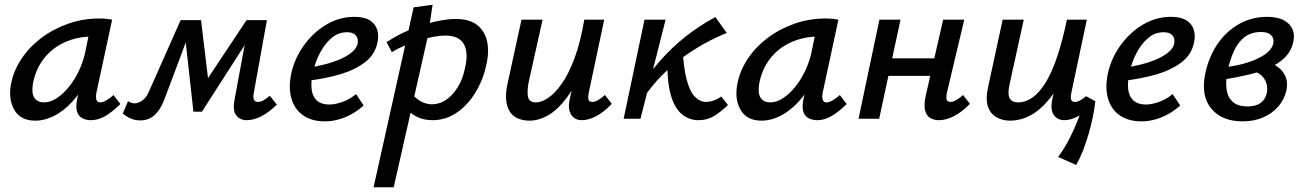

<svg xmlns="http://www.w3.org/2000/svg" viewBox="-20 -501 5498 810"><path d="M129 8Q66 8 40 -38Q14 -84 27 -149Q38 -204 71 -253.5Q104 -303 154.5 -341Q205 -379 267.5 -401Q330 -423 400 -423Q418 -423 430 -421.5Q442 -420 453 -418L387 -111Q379 -69 403 -69Q414 -69 428.5 -77.5Q443 -86 459 -100L488 -62Q452 -27 422.5 -10.5Q393 6 364 6Q342 6 326 -3Q310 -12 304.5 -32Q299 -52 306 -85L341 -243L389 -277Q374 -215 347 -162.5Q320 -110 284.5 -71.5Q249 -33 209 -12.5Q169 8 129 8ZM165 -69Q192 -69 219 -86.5Q246 -104 270 -133.5Q294 -163 312 -200.5Q330 -238 339 -278L360 -381L407 -344Q399 -346 390 -346.5Q381 -347 372 -347Q321 -347 278 -332.5Q235 -318 202.5 -292Q170 -266 148.5 -229.5Q127 -193 119 -149Q112 -105 126 -87Q140 -69 165 -69Z M1020 6Q993 6 977 -14Q961 -34 969 -78L1023 -370L1063 -390L832 -30H796L759 -364L782 -416H828L862 -135L834 -136L1020 -416H1106L1051 -111Q1047 -92 1051 -81.5Q1055 -71 1068 -71Q1079 -71 1091 -77.5Q1103 -84 1118 -97L1148 -60Q1116 -28 1083.5 -11Q1051 6 1020 6ZM573 7Q550 7 531.5 -1Q513 -9 498 -22L520 -74Q526 -70 534 -67.5Q542 -65 548 -65Q564 -65 581 -77.5Q598 -90 608 -114L742 -416H799L674 -83Q662 -52 647 -32Q632 -12 613.5 -2.5Q595 7 573 7Z M1350 11Q1296 11 1259.5 -14Q1223 -39 1209.5 -85Q1196 -131 1209 -192Q1223 -255 1262 -309.5Q1301 -364 1356.5 -397Q1412 -430 1475 -430Q1517 -430 1540.5 -415Q1564 -400 1571.5 -374.5Q1579 -349 1572 -320Q1561 -269 1518 -237Q1475 -205 1413 -187Q1351 -169 1281 -161L1285 -216Q1341 -225 1384.5 -239.5Q1428 -254 1455.5 -273.5Q1483 -293 1488 -315Q1491 -324 1489 -335.5Q1487 -347 1476.5 -356Q1466 -365 1444 -365Q1407 -365 1378.5 -340.5Q1350 -316 1330 -278Q1310 -240 1301 -198Q1291 -157 1294.5 -125.5Q1298 -94 1317 -77Q1336 -60 1369 -60Q1393 -60 1423.5 -70.5Q1454 -81 1482 -104L1514 -56Q1491 -35 1464 -20Q1437 -5 1408.5 3Q1380 11 1350 11Z M1556 289 1725 -470 1805 -481 1785 -348 1641 289ZM1805 6Q1771 6 1745 -5.5Q1719 -17 1701.5 -35Q1684 -53 1676 -73L1711 -114Q1730 -88 1753.5 -74.5Q1777 -61 1802 -61Q1834 -61 1861.5 -79.5Q1889 -98 1911 -133Q1933 -168 1942 -215Q1957 -280 1936.5 -315.5Q1916 -351 1858 -351Q1838 -351 1810 -346Q1782 -341 1751.5 -331.5Q1721 -322 1690 -309.5Q1659 -297 1633 -281L1611 -323Q1657 -354 1710.5 -376Q1764 -398 1814.5 -409.5Q1865 -421 1902 -421Q1961 -421 1993 -395.5Q2025 -370 2034.5 -328Q2044 -286 2034 -238Q2021 -170 1988 -114.5Q1955 -59 1908 -26.5Q1861 6 1805 6Z M2213 8Q2192 8 2171 1Q2150 -6 2135.5 -23.5Q2121 -41 2116 -72.5Q2111 -104 2122 -152L2180 -418H2269L2212 -162Q2203 -122 2207 -95.5Q2211 -69 2241 -69Q2264 -69 2292.5 -88Q2321 -107 2350 -148Q2379 -189 2404 -256Q2429 -323 2445 -418H2496Q2473 -303 2441 -221.5Q2409 -140 2371.5 -89.5Q2334 -39 2294 -15.5Q2254 8 2213 8ZM2434 6Q2415 6 2401.5 -4Q2388 -14 2382.5 -34Q2377 -54 2384 -85L2456 -418H2529L2464 -111Q2460 -92 2462.5 -81.5Q2465 -71 2479 -71Q2490 -71 2502 -78Q2514 -85 2532 -100L2561 -63Q2528 -28 2495.5 -11Q2463 6 2434 6Z M2695 -88 2663 -108Q2708 -179 2759 -238Q2810 -297 2869.5 -344.5Q2929 -392 2998 -429L3046 -362Q3001 -344 2953.5 -318Q2906 -292 2860 -258.5Q2814 -225 2772 -182.5Q2730 -140 2695 -88ZM2611 0 2699 -418H2788L2682 0ZM2927 6Q2888 6 2857.5 -18.5Q2827 -43 2811 -96.5Q2795 -150 2795 -238L2859 -306Q2863 -218 2876.5 -166.5Q2890 -115 2911.5 -93Q2933 -71 2959 -71Q2969 -71 2981 -74Q2993 -77 3004 -82.5Q3015 -88 3023 -94L3051 -58Q3021 -29 2992.5 -11.5Q2964 6 2927 6Z M3193 8Q3130 8 3104 -38Q3078 -84 3091 -149Q3102 -204 3135 -253.5Q3168 -303 3218.5 -341Q3269 -379 3331.5 -401Q3394 -423 3464 -423Q3482 -423 3494 -421.5Q3506 -420 3517 -418L3451 -111Q3443 -69 3467 -69Q3478 -69 3492.5 -77.5Q3507 -86 3523 -100L3552 -62Q3516 -27 3486.5 -10.5Q3457 6 3428 6Q3406 6 3390 -3Q3374 -12 3368.5 -32Q3363 -52 3370 -85L3405 -243L3453 -277Q3438 -215 3411 -162.5Q3384 -110 3348.5 -71.5Q3313 -33 3273 -12.5Q3233 8 3193 8ZM3229 -69Q3256 -69 3283 -86.5Q3310 -104 3334 -133.5Q3358 -163 3376 -200.5Q3394 -238 3403 -278L3424 -381L3471 -344Q3463 -346 3454 -346.5Q3445 -347 3436 -347Q3385 -347 3342 -332.5Q3299 -318 3266.5 -292Q3234 -266 3212.5 -229.5Q3191 -193 3183 -149Q3176 -105 3190 -87Q3204 -69 3229 -69Z M3941 6Q3920 6 3904 -3.5Q3888 -13 3882.5 -36.5Q3877 -60 3886 -100L3959 -418H4048L3975 -111Q3971 -93 3973.5 -82Q3976 -71 3990 -71Q4001 -71 4013 -78Q4025 -85 4043 -100L4072 -63Q4039 -29 4005.5 -11.5Q3972 6 3941 6ZM3602 0 3690 -418H3779L3689 0ZM3680 -181 3696 -255H3969L3953 -181Z M4241 8Q4210 8 4184.5 -6Q4159 -20 4148 -51Q4137 -82 4149 -136L4210 -418H4299L4239 -145Q4230 -104 4239.5 -86.5Q4249 -69 4276 -69Q4306 -69 4335 -89Q4364 -109 4390.5 -151.5Q4417 -194 4439.5 -260.5Q4462 -327 4481 -418H4540Q4516 -300 4483 -218.5Q4450 -137 4410 -87Q4370 -37 4327.5 -14.5Q4285 8 4241 8ZM4520 195 4444 161Q4472 123 4493 81.5Q4514 40 4529 0.5Q4544 -39 4554 -70L4601 -74Q4598 -46 4591 -11Q4584 24 4573.5 61Q4563 98 4549.5 132.5Q4536 167 4520 195ZM4470 6Q4451 6 4437 -4Q4423 -14 4418 -34Q4413 -54 4420 -85L4492 -418H4565L4500 -111Q4496 -92 4498.5 -81.5Q4501 -71 4515 -71Q4524 -71 4535 -76.5Q4546 -82 4562 -95L4601 -74Q4567 -33 4533.5 -13.5Q4500 6 4470 6Z M4795 11Q4741 11 4704.5 -14Q4668 -39 4654.5 -85Q4641 -131 4654 -192Q4668 -255 4707 -309.5Q4746 -364 4801.5 -397Q4857 -430 4920 -430Q4962 -430 4985.5 -415Q5009 -400 5016.5 -374.5Q5024 -349 5017 -320Q5006 -269 4963 -237Q4920 -205 4858 -187Q4796 -169 4726 -161L4730 -216Q4786 -225 4829.5 -239.5Q4873 -254 4900.5 -273.5Q4928 -293 4933 -315Q4936 -324 4934 -335.5Q4932 -347 4921.5 -356Q4911 -365 4889 -365Q4852 -365 4823.5 -340.5Q4795 -316 4775 -278Q4755 -240 4746 -198Q4736 -157 4739.5 -125.5Q4743 -94 4762 -77Q4781 -60 4814 -60Q4838 -60 4868.5 -70.5Q4899 -81 4927 -104L4959 -56Q4936 -35 4909 -20Q4882 -5 4853.5 3Q4825 11 4795 11Z M5222 11Q5135 11 5090 -43Q5045 -97 5065 -192Q5080 -262 5116.5 -315.5Q5153 -369 5207 -399.5Q5261 -430 5325 -430Q5371 -430 5398 -414.5Q5425 -399 5434 -374.5Q5443 -350 5435 -320Q5426 -283 5399 -257Q5372 -231 5333 -214Q5294 -197 5247 -186Q5200 -175 5151 -167L5147 -217Q5232 -228 5287 -254.5Q5342 -281 5351 -315Q5354 -325 5351.5 -336.5Q5349 -348 5337 -357Q5325 -366 5299 -366Q5260 -366 5232.5 -346Q5205 -326 5187 -288.5Q5169 -251 5158 -198Q5150 -157 5154.5 -124Q5159 -91 5180.5 -71.5Q5202 -52 5243 -52Q5262 -52 5278.5 -57Q5295 -62 5307 -74.5Q5319 -87 5324 -107Q5329 -129 5322.5 -150Q5316 -171 5299 -185Q5282 -199 5255 -203L5319 -243Q5333 -239 5351 -230.5Q5369 -222 5384 -207Q5399 -192 5406 -170.5Q5413 -149 5407 -119Q5398 -81 5373 -52Q5348 -23 5309.5 -6Q5271 11 5222 11Z"/></svg>

Font: Ysabeau Office SemiBold
Style: Italic
Weight: 600
Italic angle: -12°
Designer: Christian Thalmann (Catharsis Fonts)
Version: Version 2.001;gftools[0.9.30]; featfreeze: tnum,lnum,ss02